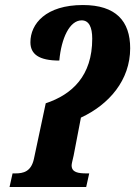

<svg xmlns="http://www.w3.org/2000/svg" viewBox="-20 -744 538 764"><path d="M18 0H323L335 -54H325C291 -54 265 -58 265 -86C265 -92 268 -103 273 -125L302 -276C414 -328 498 -425 498 -552C498 -660 441 -724 310 -724C162 -724 101 -649 101 -576C101 -529 134 -503 216 -503C224 -592 257 -663 305 -663C334 -663 347 -636 347 -590C347 -442 267 -368 162 -333L115 -112C104 -61 73 -54 41 -54H30Z"/></svg>

Font: Noto Serif Condensed Extra
Style: Italic
Weight: 800
Width: 3
Italic angle: -12°
Designer: Monotype Design Team
Foundry: Monotype Imaging Inc.
Version: Version 1.901